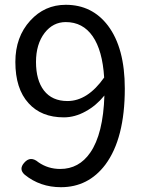

<svg xmlns="http://www.w3.org/2000/svg" viewBox="-20 -767 595 800"><path d="M234 13Q147 13 83 -39Q57 -62 81 -89Q107 -119 140 -91Q180 -63 231 -63Q309 -63 356 -131Q410 -209 415 -369Q381 -327 337 -303Q292 -278 246 -278Q152 -278 99 -337Q44 -397 44 -509Q44 -613 106 -681Q166 -747 254 -747Q364 -747 430 -660Q500 -567 500 -398Q500 -190 419 -81Q348 13 234 13ZM261 -346Q345 -346 414 -444Q407 -557 366 -616Q325 -675 254 -675Q201 -675 166 -630Q130 -583 130 -509Q130 -433 163 -390Q197 -346 261 -346Z"/></svg>

Font: GenSenRounded TW R
Style: Regular
Weight: 400
Version: Version 1.501;PS 1;hotconv 16.6.51;makeotf.lib2.5.65220